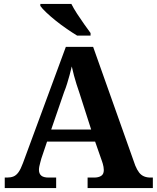

<svg xmlns="http://www.w3.org/2000/svg" viewBox="-20 -951 793 971"><path d="M4 0V-53H16Q34 -53 48 -58.5Q62 -64 73.5 -80Q85 -96 96 -126L313 -714H451L664 -114Q673 -92 683.5 -78.5Q694 -65 708.5 -59Q723 -53 741 -53H753V0H423V-53H456Q478 -53 491.5 -61.5Q505 -70 505 -91Q505 -99 503.5 -107Q502 -115 500 -122.5Q498 -130 496 -135L461 -235H218L189 -149Q187 -141 184 -130.5Q181 -120 179 -110Q177 -100 177 -92Q177 -73 188.5 -63Q200 -53 226 -53H264V0ZM239 -296H441L382 -480Q374 -503 367 -525Q360 -547 354 -569.5Q348 -592 343 -615Q338 -593 332 -571.5Q326 -550 319.5 -528.5Q313 -507 304 -485ZM370 -771Q347 -785 318.5 -804.5Q290 -824 262.5 -846Q235 -868 214 -888Q193 -908 184 -921V-931H341Q352 -909 369.5 -882Q387 -855 405.5 -829Q424 -803 438 -784V-771Z"/></svg>

Font: Noto Serif Khmer
Style: Bold
Weight: 700
Version: Version 2.003